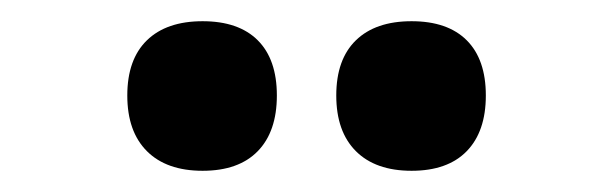

<svg xmlns="http://www.w3.org/2000/svg" viewBox="-20 -746 578 181"><path d="M368 -585Q334 -585 315.5 -603.5Q297 -622 297 -656Q297 -690 315.5 -708Q334 -726 368 -726Q402 -726 420 -708Q438 -690 438 -656Q438 -622 420 -603.5Q402 -585 368 -585ZM171 -585Q137 -585 118.5 -603.5Q100 -622 100 -656Q100 -690 118.5 -708Q137 -726 171 -726Q205 -726 223 -708Q241 -690 241 -656Q241 -622 223 -603.5Q205 -585 171 -585Z"/></svg>

Font: Nunito ExtraLight ExtraBold
Style: Regular
Weight: 800
Version: Version 3.602